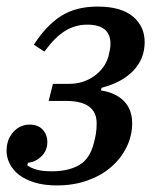

<svg xmlns="http://www.w3.org/2000/svg" viewBox="-20 -552 484 584"><path d="M153 12Q114 12 85 3Q56 -6 37.5 -20.5Q19 -35 9.5 -54Q0 -73 0 -93Q0 -128 20.5 -150.5Q41 -173 70 -173Q96 -173 110 -157.5Q124 -142 124 -120Q124 -94 106 -76.5Q88 -59 65 -57L63 -49Q74 -41 91.5 -36Q109 -31 138 -31Q188 -31 221 -50Q254 -69 266 -119Q270 -134 272 -147.5Q274 -161 274 -177Q274 -245 181 -245H128L141 -297H190Q234 -297 267 -321Q300 -345 310 -381Q313 -393 314.5 -401.5Q316 -410 316 -419Q316 -477 245 -477Q209 -477 178 -458Q147 -439 115 -395L83 -416Q121 -475 166 -503.5Q211 -532 277 -532Q348 -532 384 -502Q420 -472 420 -424Q420 -373 385.5 -337Q351 -301 289 -285L287 -277Q332 -270 357 -244.5Q382 -219 382 -177Q382 -139 365 -104.5Q348 -70 318 -44Q288 -18 246 -3Q204 12 153 12Z"/></svg>

Font: IBM Plex Serif Medm
Style: Italic
Weight: 500
Italic angle: -14°
Designer: Mike Abbink, Paul van der Laan, Pieter van Rosmalen
Foundry: Bold Monday
Version: Version 3.001